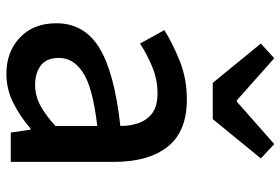

<svg xmlns="http://www.w3.org/2000/svg" viewBox="-162 -722 898 615"><g transform="rotate(90 287.5 -415.0)"><path d="M217 14Q146 14 100.5 -29.5Q55 -73 55 -146Q55 -235 133.5 -283.5Q212 -332 384 -351Q384 -383 374.5 -410Q365 -437 342.5 -453.5Q320 -470 279 -470Q236 -470 195.5 -453.5Q155 -437 120 -414L77 -492Q120 -519 176.5 -541.5Q233 -564 299 -564Q402 -564 450.5 -502.5Q499 -441 499 -331V0H405L396 -63H392Q355 -31 311 -8.5Q267 14 217 14ZM252 -78Q288 -78 319 -95Q350 -112 384 -143V-277Q262 -263 214 -232Q166 -201 166 -155Q166 -114 190.5 -96Q215 -78 252 -78ZM246 -647 120 -801 167 -844 302 -724H306L442 -844L488 -801L362 -647Z"/></g></svg>

Font: Source Han Sans TC Medium
Style: Regular
Weight: 500
Designer: Ryoko NISHIZUKA Ë•øÂ°öÊ∂ºÂ≠ê (kana, bopomofo & ideographs); Paul D. Hunt (Latin, Greek & Cyrillic); Sandoll Communicatio
Foundry: Adobe
Version: Version 2.004;hotconv 1.0.118;makeotfexe 2.5.65603